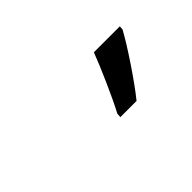

<svg xmlns="http://www.w3.org/2000/svg" viewBox="-19 -969 544 544"><g transform="rotate(-45 253.0 -697.5)"><path d="M260 -619Q277 -651 300.5 -704Q324 -757 336 -789H440L439 -777Q421 -744 385.5 -691Q350 -638 324 -606H259Z"/></g></svg>

Font: Noto Sans UI NarrowMedium
Style: Italic
Weight: 500
Width: 4
Italic angle: -12°
Designer: Monotype Design Team
Foundry: Monotype Imaging Inc.
Version: Version 1.001